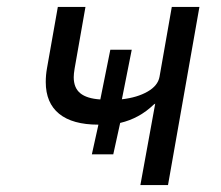

<svg xmlns="http://www.w3.org/2000/svg" viewBox="-20 -536 640 556"><path d="M429.5 -236 425 -233Q383.5 -193 328 -180L308 -89H246L265 -175Q190 -175 151.2 -206.5Q112.5 -238 112.5 -298.5Q112.5 -318.5 116 -338L147.5 -516H227.5L196 -337Q193.5 -322 193.5 -312.5Q193.5 -281.5 212.5 -266Q231.5 -250.5 270.5 -248L299.5 -392H361.5L333 -248.5Q377.5 -253.5 407.5 -270.8Q437.5 -288 442 -314L477.5 -516H557.5L466.5 0H386.5Z"/></svg>

Font: JuliaMono SemiBold
Style: Italic
Weight: 600
Italic angle: -9°
Monospace: yes
Designer: cormullion
Foundry: corm
Version: Version 0.056; ttfautohint (v1.8.4)